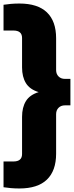

<svg xmlns="http://www.w3.org/2000/svg" viewBox="-35 -838 419 1088"><path d="M75 230Q49 230 26.8 228Q4.5 226 -15 223V77H41Q90 77 90 35V-176Q90 -229.5 111.8 -265Q133.5 -300.5 184 -316Q133.5 -331.5 111.8 -367Q90 -402.5 90 -456V-623Q90 -665 41 -665H-15V-811Q4.5 -814 26.8 -816Q49 -818 75 -818Q178.5 -818 230.8 -768Q283 -718 283 -621V-441Q283 -418.5 296.8 -404.8Q310.5 -391 333 -391H364V-241H333Q310.5 -241 296.8 -227.2Q283 -213.5 283 -191V33Q283 129.5 230.8 179.8Q178.5 230 75 230Z"/></svg>

Font: Encode Sans Condensed Condensed Black
Style: Regular
Weight: 900
Width: 3
Designer: Multiple Designers
Foundry: Impallari Type
Version: Version 3.000; ttfautohint (v1.8.3) -l 8 -r 50 -G 200 -x 14 